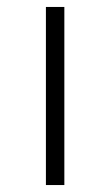

<svg xmlns="http://www.w3.org/2000/svg" viewBox="-20 -532 317 552"><path d="M112 0V-512H165V0Z"/></svg>

Font: Spartan Thin Light
Style: Regular
Weight: 300
Version: Version 1.004